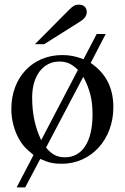

<svg xmlns="http://www.w3.org/2000/svg" viewBox="-20 -698 540 830"><path d="M340 -366C369 -311 380 -267 380 -203C380 -86 336 -18 261 -18C227 -18 204 -30 179 -60ZM158 -92C131 -150 119 -207 119 -277C119 -370 166 -432 237 -432C268 -432 290 -422 317 -396ZM437 -551H398L341 -442C306 -455 282 -460 249 -460C120 -460 29 -363 29 -227C29 -183 40 -138 60 -101C76 -72 89 -57 125 -28L52 112H89L154 -11C189 5 212 10 247 10C374 10 470 -95 470 -234C470 -318 439 -380 372 -426ZM131 -507H171L325 -604C346 -617 355 -630 355 -646C355 -666 342 -678 320 -678C305 -678 296 -673 278 -655Z"/></svg>

Font: XITS Math
Style: Regular
Weight: 400
Designer: MicroPress Inc., with final additions and corrections provided by Coen Hoffman, Elsevier (retired)
Version: Version 1.302